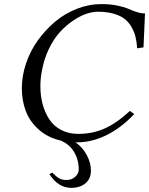

<svg xmlns="http://www.w3.org/2000/svg" viewBox="-20 -678 723 931"><path d="M219.2 166 233.9 159.2Q252 178.2 266.4 186.5Q280.8 194.8 301.8 194.8Q327.6 194.8 344.7 179.2Q361.8 163.6 361.8 144Q361.8 95.2 337.9 56.9Q314 18.6 272 2.9Q210 -11.7 167 -50.5Q124 -89.4 105 -139.6Q85.9 -189.9 85.9 -250Q85.9 -309.6 106 -369.6Q126 -429.7 162.6 -481Q199.2 -532.2 246.6 -572.3Q293.9 -612.3 352.8 -635.3Q411.6 -658.2 472.2 -658.2Q513.7 -658.2 548.3 -651.1Q583 -644 601.8 -635.5Q620.6 -627 642.3 -619.9Q664.1 -612.8 683.1 -612.8L675.8 -448.2L645 -443.8Q643.1 -475.6 636.7 -500.5Q630.4 -525.4 616.7 -548.8Q603 -572.3 582.5 -587.6Q562 -603 529.3 -612.1Q496.6 -621.1 454.1 -621.1Q429.2 -621.1 398.9 -611.1Q368.7 -601.1 334.7 -578.1Q300.8 -555.2 271 -522.9Q241.2 -490.7 217.3 -441.4Q193.4 -392.1 183.1 -334Q175.8 -296.9 175.8 -259.8Q175.8 -212.9 186.8 -172.4Q197.8 -131.8 219.2 -99.1Q240.7 -66.4 276.9 -47.6Q313 -28.8 359.9 -28.8Q429.2 -28.8 488 -55.2Q546.9 -81.5 609.9 -140.1L630.9 -125Q567.9 -58.1 496.8 -22.9Q425.8 12.2 354 12.2H346.2Q380.9 36.6 400.9 74.2Q420.9 111.8 420.9 148.9Q420.9 189 394.3 210.9Q367.7 232.9 325.2 232.9Q262.2 232.9 219.2 166Z"/></svg>

Font: Common Serif Medium
Style: Italic
Weight: 500
Italic angle: -12°
Designer: Philipp H. Poll, Khaled Hosny
Foundry: Stefan Peev, Context Ltd.
Version: Version 1.026